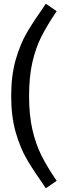

<svg xmlns="http://www.w3.org/2000/svg" viewBox="-20 -865 364 1030"><path d="M284 -805Q232 -728 201.5 -667.5Q171 -607 153.5 -530Q136 -453 136 -350Q136 -248 153.5 -171Q171 -94 201.5 -32.5Q232 29 284 105L226 145Q160 51 124.5 -9.5Q89 -70 64.5 -154.5Q40 -239 40 -350Q40 -461 64.5 -545.5Q89 -630 124.5 -690.5Q160 -751 226 -845Z"/></svg>

Font: Statis Sans
Style: Regular
Weight: 400
Designer: bBox Type GmbH
Foundry: bBox Type GmbH
Version: Version 1.000